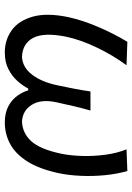

<svg xmlns="http://www.w3.org/2000/svg" viewBox="104 -644 550 799"><g transform="rotate(90 379.5 -245.0)"><path d="M198.5 10.5Q146.5 10.5 106.2 -18.5Q66 -47.5 49.5 -107Q33 -166.5 52.5 -257Q65 -313.5 92.5 -378Q120 -442.5 154.5 -499.5L252 -496Q210 -439 178 -371.8Q146 -304.5 133.5 -246Q114.5 -152.5 138 -107.8Q161.5 -63 217.5 -61Q261 -63.5 291.2 -103Q321.5 -142.5 335.5 -208.5Q343.5 -245.5 350 -279.8Q356.5 -314 361 -346H440.5Q431 -313 422.5 -277.2Q414 -241.5 406 -203.5Q392.5 -140.5 416.5 -102Q440.5 -63.5 486.5 -61Q534.5 -63 568 -99.5Q601.5 -136 620 -223.5Q628 -262 629.5 -310.2Q631 -358.5 624.5 -407.5Q618 -456.5 602 -496L692 -499.5Q704.5 -457.5 709.5 -406.8Q714.5 -356 712.2 -306Q710 -256 701.5 -215.5Q683.5 -131 651.2 -81.5Q619 -32 577.8 -10.8Q536.5 10.5 491 10.5Q450 10.5 422.2 -4.5Q394.5 -19.5 378.8 -42Q363 -64.5 356.5 -87H349Q337.5 -64.5 317.5 -42Q297.5 -19.5 268.2 -4.5Q239 10.5 198.5 10.5Z"/></g></svg>

Font: Commissioner Flair
Style: Italic
Weight: 400
Italic angle: -12°
Designer: Kostas Bartsokas
Foundry: Kostas Bartsokas
Version: Version 1.000; ttfautohint (v1.8.3)